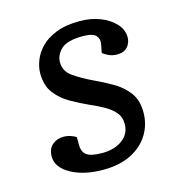

<svg xmlns="http://www.w3.org/2000/svg" viewBox="-87 -609 652 700"><g transform="rotate(-15 239.0 -259.0)"><path d="M231 -46Q277 -46 307 -68Q337 -90 337 -128Q337 -154 322 -171.5Q307 -189 283 -202.5Q259 -216 231 -228Q198 -243 164.5 -262Q131 -281 109 -310Q87 -339 87 -385Q87 -407 96.5 -432.5Q106 -458 127.5 -480.5Q149 -503 185.5 -517.5Q222 -532 275 -532Q317 -532 351.5 -518.5Q386 -505 407 -482.5Q428 -460 429 -433Q430 -411 416.5 -395Q403 -379 377 -379Q359 -379 345 -385.5Q331 -392 323 -399L329 -430Q333 -450 321 -463Q309 -476 271 -476Q213 -476 190 -454.5Q167 -433 167 -405Q167 -371 197.5 -350Q228 -329 268 -310Q303 -294 336.5 -274.5Q370 -255 392 -226Q414 -197 414 -151Q414 -105 391 -67.5Q368 -30 324.5 -8Q281 14 219 14Q146 14 97.5 -13Q49 -40 49 -81Q49 -110 66.5 -125Q84 -140 109 -140Q123 -140 136 -135.5Q149 -131 156 -126V-98Q156 -70 172.5 -58Q189 -46 231 -46Z"/></g></svg>

Font: Literata 7pt
Style: Italic
Weight: 400
Italic angle: -2°
Designer: Latin by Veronika Burian and Jose Scaglione. Greek by Irene Vlachou. Cyrillic by Vera Evstafieva
Foundry: TypeTogether
Version: Version 3.002